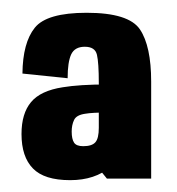

<svg xmlns="http://www.w3.org/2000/svg" viewBox="-20 -702 284 308"><path d="M151.5 -415.5H222.5V-571Q222.5 -628 204.5 -654.8Q186.5 -681.5 119 -681.5Q55 -681.5 35.8 -657.5Q16.5 -633.5 16 -584L88.5 -576.5Q88.5 -602.5 94.2 -614.8Q100 -627 116 -627Q132.5 -627 135.5 -614.2Q138.5 -601.5 138.5 -568.5V-431.5ZM92.5 -413Q132.5 -413 157.5 -434.5Q182.5 -456 182.5 -483L138.5 -497Q138.5 -480 133 -473.8Q127.5 -467.5 113.5 -467.5Q102.5 -467.5 98.8 -473.2Q95 -479 95 -491Q95 -501.5 98.8 -509.5Q102.5 -517.5 116.5 -519.5Q128 -521.5 152 -521.5V-566.5Q107.5 -566.5 80.5 -562Q45 -556.5 29.8 -538.2Q14.5 -520 14.5 -487Q14.5 -450.5 32.8 -431.8Q51 -413 92.5 -413Z"/></svg>

Font: Anybody ExtraCondensed
Style: Bold
Weight: 700
Width: 2
Version: Version 1.113;gftools[0.9.25]